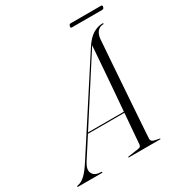

<svg xmlns="http://www.w3.org/2000/svg" viewBox="-235 -926 988 1054"><g transform="rotate(-30 258.5 -399.0)"><path d="M62.5 -96Q39 -58.5 49 -35.2Q59 -12 87 -8L103.5 -6.5Q109 -6.5 109 -3Q109 0 103.5 0H-45.5Q-50.5 0 -50.5 -3Q-50.5 -6 -43.5 -7.5Q-21.5 -10.5 1.2 -31.2Q24 -52 53 -97L396.5 -627Q426 -673 456.2 -691.2Q486.5 -709.5 516.5 -709.5Q522.5 -709.5 522 -706.5Q522 -703 516.5 -703Q496.5 -703 482 -686.8Q467.5 -670.5 464.5 -639.5Q464.5 -635.5 462 -602.5Q459.5 -569.5 455.8 -518Q452 -466.5 447.8 -405.5Q443.5 -344.5 439.2 -282.5Q435 -220.5 431.2 -167.2Q427.5 -114 425.2 -78.2Q423 -42.5 422.5 -34Q422 -22.5 430.5 -16.2Q439 -10 472.5 -5Q476.5 -5 476.5 -2.5Q476.5 0 472.5 0H276Q272.5 0 272.5 -2.5Q272.5 -4.5 275.5 -5L343 -15Q353 -16.5 356.5 -20.5Q360 -24.5 361 -32.5Q362 -44 366.2 -98Q370.5 -152 376.5 -224.5H145.5ZM400.5 -621.5 149.5 -231H377Q382 -290 387 -353.8Q392 -417.5 396.5 -475Q401 -532.5 404 -575Q407 -617.5 408.5 -634.5Q406.5 -632 400.5 -621.5ZM355 -786Q357.5 -797.5 366.5 -797.5H559.5Q568.5 -797.5 566 -786Q563 -774.5 554 -774.5H361Q351.5 -774.5 355 -786Z"/></g></svg>

Font: Fraunces 144pt Light
Style: Italic
Weight: 300
Italic angle: -16°
Version: Version 1.000;[0bf87f6ff]